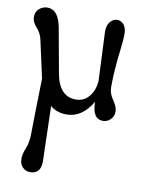

<svg xmlns="http://www.w3.org/2000/svg" viewBox="-84 -517 668 870"><g transform="rotate(10 249.5 -82.0)"><path d="M349 -171 339 -396Q339 -423 352.5 -439.5Q366 -456 385 -456Q404 -456 416 -440.5Q428 -425 428 -398.5Q428 -372 422 -324Q410 -228 410 -152Q410 -122 429.5 -94.5Q449 -67 449 -45Q449 -23 434 -8.5Q419 6 400 6Q350 6 350 -73Q303 6 232 6Q186 6 157 -20L164 234Q164 292 115 292Q94 292 80 277.5Q66 263 66 239.5Q66 216 78 188Q90 160 90 115Q90 70 95 -135L57 -307Q51 -336 30.5 -358.5Q10 -381 10 -404Q10 -427 26 -441.5Q42 -456 64 -456Q114 -456 129 -377L167 -168Q186 -68 262 -68Q299 -68 323 -97.5Q347 -127 349 -171Z"/></g></svg>

Font: Macondo
Style: Regular
Weight: 400
Version: Version 2.001